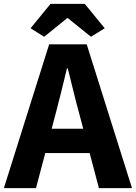

<svg xmlns="http://www.w3.org/2000/svg" viewBox="-26 -972 702 992"><path d="M-6 0 228 -743H422L656 0H485L385 -379Q369 -436 354 -498.5Q339 -561 324 -619H320Q306 -560 290.5 -498Q275 -436 260 -379L160 0ZM146 -181V-307H502V-181ZM202 -782 132 -826 235 -952H412L515 -826L444 -782L325 -878H321Z"/></svg>

Font: Noto Sans TC ExtraBold
Style: Regular
Weight: 800
Designer: Ryoko NISHIZUKA  (kana, bopomofo & ideographs); Paul D. Hunt (Latin, Greek & Cyrillic); Sandoll Communications , Soo-you
Foundry: Adobe
Version: Version 2.004-H2;hotconv 1.0.118;makeotfexe 2.5.65603